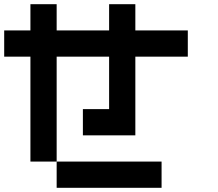

<svg xmlns="http://www.w3.org/2000/svg" viewBox="-20 -895 1040 915"><path d="M0 -625V-750H125V-875H250V-750H500V-875H625V-750H875V-625H625V-250H375V-375H500V-625H250V-125H125V-625ZM250 -125H750V0H250Z"/></svg>

Font: Galmuri7 Regular
Style: Regular
Weight: 400
Designer: Lee Minseo (quiple)
Version: Version 2.399;hotconv 1.1.1;makeotfexe 2.6.0 DEVELOPMENT